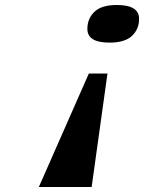

<svg xmlns="http://www.w3.org/2000/svg" viewBox="-20 -745 654 765"><path d="M416 -575.2Q328.1 -575.2 328.1 -629.9Q328.1 -670.9 356.2 -698Q384.3 -725.1 445.8 -725.1Q534.2 -725.1 534.2 -669.9Q534.2 -628.9 505.9 -602.1Q477.5 -575.2 416 -575.2ZM408.2 -452.1 345.2 0H134.8L334 -452.1Z"/></svg>

Font: IntelOne Mono Medium
Style: Italic
Weight: 500
Italic angle: -16°
Designer: Fred Shallcrass
Foundry: Frere-Jones Type LLC
Version: Version 1.200;hotconv 1.1.0;makeotfexe 2.6.0;FJTRelease1.2